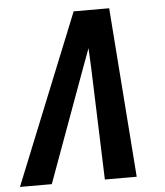

<svg xmlns="http://www.w3.org/2000/svg" viewBox="-62 -782 714 829"><g transform="rotate(-5 295.5 -367.5)"><path d="M-9 0 288 -735H442L497 0H359L342 -490Q341 -510 340 -530.5Q339 -551 338 -571Q331 -551 323 -530.5Q315 -510 308 -490L129 0Z"/></g></svg>

Font: Iosevka Extrabold Extended
Style: Italic
Weight: 800
Width: 7
Italic angle: -9°
Monospace: yes
Designer: Belleve Invis
Foundry: Belleve Invis
Version: Version 32.5.0; ttfautohint (v1.8.4)